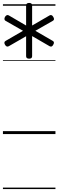

<svg xmlns="http://www.w3.org/2000/svg" viewBox="-20 -914 398 1309"><path d="M179 -514Q158 -514 158 -531V-667L40 -599Q33 -595 26.5 -597Q20 -599 14 -609Q4 -627 18 -635L137 -704L18 -772Q12 -775 10.5 -782Q9 -789 14 -799Q20 -808 26.5 -810.5Q33 -813 40 -809L158 -740V-877Q158 -885 163 -889.5Q168 -894 179 -894Q199 -894 199 -877V-740L318 -809Q325 -813 331.5 -810.5Q338 -808 343 -799Q355 -780 340 -772L221 -704L340 -635Q346 -632 347.5 -625.5Q349 -619 343 -609Q338 -599 331.5 -597Q325 -595 318 -599L199 -668V-531Q199 -514 179 -514ZM0 365H358V375H0ZM0 -20H358V0H0ZM0 -505H358V-500H0ZM0 -885H358V-875H0Z"/></svg>

Font: Playwrite GB S Guides
Style: Regular
Weight: 400
Designer: Veronika Burian, José Scaglione
Foundry: TypeTogether
Version: Version 1.003